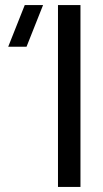

<svg xmlns="http://www.w3.org/2000/svg" viewBox="-20 -740 408 760"><path d="M209.5 0V-720H298.5V0ZM85 -555H12.5L78 -720H150.5Z"/></svg>

Font: Cns Manrope Med
Style: Regular
Weight: 500
Designer: Mikhail Sharanda
Foundry: Mikhail Sharanda
Version: Version 4.504